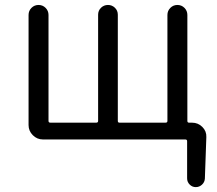

<svg xmlns="http://www.w3.org/2000/svg" viewBox="-20 -558 871 771"><path d="M732.4 -72.3Q732.4 -65.4 739.3 -65.4H751Q775.4 -65.4 792.5 -48.3Q809.6 -31.2 808.6 -7.8L802.7 159.2Q801.8 173.8 791 183.6Q780.3 193.4 766.1 193.4Q752 193.4 741.7 183.1Q731.4 172.9 731.4 158.2V8.8Q731.4 2 723.6 2H152.3Q128.9 2 111.8 -15.1Q94.7 -32.2 94.7 -55.7V-498Q94.7 -514.6 106.4 -526.4Q118.2 -538.1 134.8 -538.1Q151.4 -538.1 163.1 -526.4Q174.8 -514.6 174.8 -498V-72.3Q174.8 -65.4 182.6 -65.4H366.2Q374 -65.4 374 -72.3V-499Q374 -515.6 385.7 -526.9Q397.5 -538.1 413.6 -538.1Q429.7 -538.1 441.4 -526.9Q453.1 -515.6 453.1 -499V-72.3Q453.1 -65.4 460 -65.4H644.5Q652.3 -65.4 652.3 -72.3V-498Q652.3 -514.6 664.1 -526.4Q675.8 -538.1 692.4 -538.1Q709 -538.1 720.7 -526.4Q732.4 -514.6 732.4 -498Z"/></svg>

Font: Gen Jyuu Gothic Normal
Style: Regular
Weight: 300
Designer: [Source Han Sans]
Ryoko NISHIZUKA  (kana & ideographs); Paul D. Hunt (Latin, Greek & Cyrillic); Wenlong ZHANG  (bopomofo
Version: Version 1.002.20150607